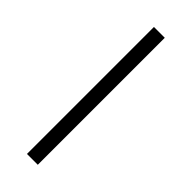

<svg xmlns="http://www.w3.org/2000/svg" viewBox="-229 -703 727 727"><g transform="rotate(45 134.0 -340.0)"><path d="M105 0V-680H163V0Z"/></g></svg>

Font: Karla Light
Style: Regular
Weight: 300
Designer: Jonathan Pinhorn
Version: Version 2.004;gftools[0.9.33]